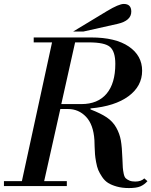

<svg xmlns="http://www.w3.org/2000/svg" viewBox="-21 -944 768 974"><path d="M318 0H-1V-25H90L243 -729H150V-754H441Q565 -754 632.5 -708Q700 -662 700 -585Q700 -507 631 -456Q562 -405 438 -394V-389Q490 -369 520.5 -348.5Q551 -328 568.5 -297Q586 -266 592 -232Q598 -198 600 -138Q601 -108 602 -94Q603 -80 606.5 -63Q610 -46 617 -39.5Q624 -33 635.5 -28Q647 -23 665 -23Q695 -23 711 -39L727 -25Q711 -7 691 1.5Q671 10 633 10Q599 10 572 2.5Q545 -5 527.5 -16Q510 -27 497 -46.5Q484 -66 477.5 -81.5Q471 -97 466.5 -122Q462 -147 461 -161Q460 -175 459 -200Q458 -225 458 -233Q453 -312 415.5 -351.5Q378 -391 324 -391H285L203 -25H318ZM429 -729H360L290 -416H392Q475 -416 519.5 -468.5Q564 -521 564 -620Q564 -682 537.5 -705.5Q511 -729 429 -729ZM576 -823 402 -784H350L522 -888Q582 -924 607 -924Q645 -924 645 -885Q645 -839 576 -823Z"/></svg>

Font: Libre Bodoni
Style: Italic
Weight: 400
Italic angle: -13°
Designer: Pablo Impallari, Rodrigo Fuenzalida
Foundry: Pablo Impallari, Rodrigo Fuenzalida
Version: Version 1.001